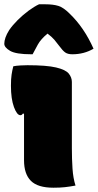

<svg xmlns="http://www.w3.org/2000/svg" viewBox="-31 -865 456 895"><path d="M81 -118V-335H75Q71 -328 64 -328Q48 -328 34 -366Q20 -404 20 -465Q20 -497 23 -517Q26 -537 31 -556Q45 -559 65.5 -560Q86 -561 97 -561Q186 -561 230.5 -550.5Q275 -540 289.5 -522Q304 -504 304 -483V-175Q304 -124 307 -79Q310 -34 321 0Q294 5 271.5 7.5Q249 10 218 10Q145 10 113 -22Q81 -54 81 -118ZM151 -845H180Q217 -845 241 -837.5Q265 -830 293 -802Q361 -737 405 -638Q361 -612 306 -612Q285 -612 273 -620.5Q261 -629 245 -651Q234 -666 222.5 -679.5Q211 -693 191 -708H190Q159 -682 145.5 -657.5Q132 -633 121 -612H115Q43 -612 16 -628Q-11 -644 -11 -661Q-11 -674 -5.5 -690Q0 -706 12 -725Q27 -747 51 -771Q75 -795 102 -815Q129 -835 151 -845Z"/></svg>

Font: Recursive Sn Csl St XBk
Style: Regular
Weight: 1000
Version: Version 1.079;hotconv 1.0.112;makeotfexe 2.5.65598; ttfautoh